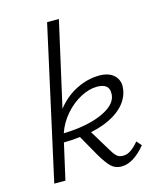

<svg xmlns="http://www.w3.org/2000/svg" viewBox="-109 -786 703 865"><g transform="rotate(-15 243.0 -353.5)"><path d="M463 -65Q406 4 350 4Q322 4 303 -14Q284 -32 259 -74L203 -173Q163 -168 127 -168L89 0H37L194 -711H249L160 -316Q198 -365 251 -391.5Q304 -418 358 -418Q401 -418 424.5 -397.5Q448 -377 448 -344Q448 -339 446 -325Q436 -273 387 -235.5Q338 -198 257 -181L311 -92Q327 -64 338.5 -52.5Q350 -41 369 -41Q389 -41 406.5 -53Q424 -65 443 -88ZM137 -208Q244 -211 313 -240.5Q382 -270 390 -314Q391 -319 391 -329Q391 -372 335 -372Q299 -372 259 -351Q219 -330 186 -292.5Q153 -255 137 -208Z"/></g></svg>

Font: Ysabeau Semilight
Style: Italic
Weight: 300
Italic angle: -12°
Designer: Christian Thalmann (Catharsis Fonts)
Version: Version 0.003